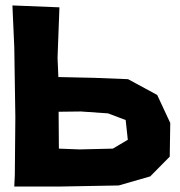

<svg xmlns="http://www.w3.org/2000/svg" viewBox="-20 -684 658 702"><path d="M195.3 -140.6 194.3 -275.4 275.4 -276.4 375 -269.5 439.5 -245.1 447.3 -172.9 392.6 -140.6 270.5 -137.7ZM25.4 -664.1 32.2 -511.7 36.1 -255.9 34.2 -44.9 32.2 -2H121.1H199.2L414.1 -5.9L529.3 -39.1L600.6 -111.3L602.5 -234.4L554.7 -336.9L448.2 -394.5L325.2 -399.4L193.4 -402.3L190.4 -472.7L197.3 -657.2Z"/></svg>

Font: MaokenAssortedSans-TC
Style: Regular
Weight: 500
Version: Version 0.83